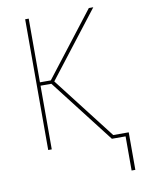

<svg xmlns="http://www.w3.org/2000/svg" viewBox="-99 -803 798 1063"><g transform="rotate(-10 300.0 -271.5)"><path d="M553 192V0H476L199 -358H138V0H118V-735H138V-377H199L476 -735H501L217 -368L487 -19H574V192Z"/></g></svg>

Font: Iosevka Curly Thin Extended
Style: Regular
Weight: 100
Width: 7
Monospace: yes
Designer: Belleve Invis
Foundry: Belleve Invis
Version: Version 11.1.0; ttfautohint (v1.8.3)